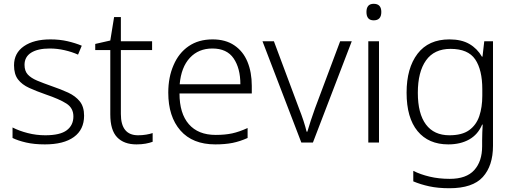

<svg xmlns="http://www.w3.org/2000/svg" viewBox="-20 -749 2699 1009"><path d="M421.9 -141.1Q421.9 -67.9 368.4 -29.1Q314.9 9.8 215.8 9.8Q159.7 9.8 117.2 0Q74.7 -9.8 45.9 -23.9V-79.1Q81.1 -61 126 -49.6Q170.9 -38.1 217.8 -38.1Q295.9 -38.1 330.8 -64.5Q365.7 -90.8 365.7 -137.2Q365.7 -181.2 329.3 -204.6Q293 -228 219.7 -252.9Q195.3 -261.2 173.6 -270Q151.9 -278.8 133.3 -287.1Q95.7 -304.2 74.7 -331.5Q53.7 -358.9 53.7 -405.8Q53.7 -470.2 105.7 -506.1Q157.7 -542 245.1 -542Q293 -542 334.5 -532.5Q376 -522.9 409.7 -508.8L390.1 -461.9Q358.9 -476.1 319.8 -485.1Q280.8 -494.1 241.7 -494.1Q178.7 -494.1 143.8 -472.2Q108.9 -450.2 108.9 -408.2Q108.9 -376 126 -357.4Q143.1 -338.9 175 -325.4Q207 -312 252.9 -295.9Q298.8 -280.3 338.4 -262.2Q377 -244.1 399.4 -216.1Q421.9 -188 421.9 -141.1Z M705.6 -38.1Q727.5 -38.1 748 -41.5Q768.6 -44.9 782.2 -49.8V-3.9Q766.6 2 745.1 5.9Q723.6 9.8 697.3 9.8Q631.3 9.8 595.5 -27.6Q559.6 -64.9 559.6 -147.9V-485.8H480.5V-518.1L559.6 -536.1L579.6 -659.2H615.2V-532.2H779.3V-485.8H615.2V-149.9Q615.2 -38.1 705.6 -38.1Z M1097.2 -542Q1165.5 -542 1211.4 -510.7Q1257.8 -479.5 1280.5 -424.3Q1303.2 -369.1 1303.2 -297.9V-257.8H923.3Q923.3 -152.8 972.4 -96.4Q1021.5 -40 1113.3 -40Q1163.1 -40 1200.2 -48.1Q1237.3 -56.2 1281.2 -76.2V-23.9Q1241.2 -5.9 1202.1 2Q1163.1 9.8 1111.3 9.8Q992.2 9.8 928.2 -63.2Q864.3 -136.2 864.3 -262.2Q864.3 -343.3 892.1 -406.7Q919.4 -470.7 971.4 -506.3Q1023.4 -542 1097.2 -542ZM1096.2 -494.1Q1023.4 -494.1 977.8 -445.1Q932.1 -396 924.3 -306.2H1243.2Q1243.2 -390.1 1207.8 -442.1Q1172.4 -494.1 1096.2 -494.1Z M1828.6 -532.2 1624.5 0H1563.5L1359.4 -532.2H1419.4L1551.3 -179.2Q1564.5 -146 1575 -114Q1585.4 -82 1591.3 -57.1H1595.2Q1602.5 -82 1613 -114.5Q1623.5 -147 1635.3 -179.2L1767.6 -532.2Z M1943.8 -729Q1983.9 -729 1983.9 -686Q1983.9 -642.1 1943.8 -642.1Q1905.8 -642.1 1905.8 -686Q1905.8 -729 1943.8 -729ZM1915.5 0V-532.2H1971.7V0Z M2341.8 -542Q2404.8 -542 2446.3 -518.1Q2487.8 -494.1 2512.7 -451.2H2515.6L2524.9 -532.2H2570.8V17.1Q2570.8 122.1 2517.3 181.2Q2463.9 240.2 2341.8 240.2Q2281.7 240.2 2235.8 230.2Q2189.9 220.2 2151.9 204.1V148.9Q2189.9 168 2238.3 179.4Q2286.6 190.9 2343.8 190.9Q2430.7 190.9 2472.2 145Q2513.7 99.1 2513.7 20V-11.2Q2513.7 -32.2 2514.6 -53.2Q2515.6 -74.2 2516.6 -94.2H2513.7Q2491.7 -42 2445.8 -16.1Q2399.9 9.8 2335.9 9.8Q2231.9 9.8 2174.3 -60.1Q2116.7 -129.9 2116.7 -262.2Q2116.7 -391.1 2174.3 -466.6Q2231.9 -542 2341.8 -542ZM2347.7 -492.2Q2261.7 -492.2 2218.8 -431.6Q2175.8 -371.1 2175.8 -261.2Q2175.8 -151.9 2218.3 -95Q2260.7 -38.1 2341.8 -38.1Q2408.2 -38.1 2445.3 -64.9Q2482.9 -91.8 2498.8 -138.9Q2514.6 -186 2514.6 -246.1V-279.8Q2514.6 -381.8 2477.3 -437Q2439.9 -492.2 2347.7 -492.2Z"/></svg>

Font: Nokora Light
Style: Regular
Weight: 300
Designer: Danh Hong
Version: Version 8.000; ttfautohint (v1.8.3)